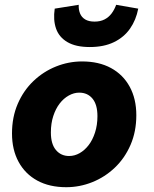

<svg xmlns="http://www.w3.org/2000/svg" viewBox="-20 -768 640 800"><path d="M256 12Q186 12 135.5 -15.5Q85 -43 57.5 -93.5Q30 -144 30 -212Q30 -280 54 -335.5Q78 -391 119.5 -430.5Q161 -470 213.5 -491Q266 -512 322 -512Q392 -512 442.5 -484.5Q493 -457 520.5 -406.5Q548 -356 548 -288Q548 -220 524 -164.5Q500 -109 458.5 -69.5Q417 -30 364.5 -9Q312 12 256 12ZM268 -118Q291 -118 312 -130Q333 -142 349.5 -163.5Q366 -185 376 -216Q386 -247 386 -284Q386 -332 365.5 -357Q345 -382 310 -382Q288 -382 266.5 -370Q245 -358 228.5 -336.5Q212 -315 202 -284.5Q192 -254 192 -216Q192 -168 213 -143Q234 -118 268 -118ZM354 -572Q296 -572 261 -592.5Q226 -613 213.5 -649Q201 -685 208 -732L308 -748Q307 -728 313.5 -712Q320 -696 335 -687Q350 -678 374 -678Q398 -678 415.5 -687Q433 -696 445 -712Q457 -728 464 -748L556 -732Q547 -685 522 -649Q497 -613 455 -592.5Q413 -572 354 -572Z"/></svg>

Font: Source Code Pro ExtraLight Black
Style: Italic
Weight: 900
Italic angle: -11°
Monospace: yes
Version: Version 1.016;hotconv 1.0.116;makeotfexe 2.5.65601